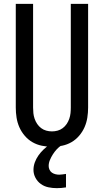

<svg xmlns="http://www.w3.org/2000/svg" viewBox="-20 -755 540 998"><path d="M250 8Q224 8 197.5 2.5Q171 -3 148.5 -16Q126 -29 108.5 -49.5Q91 -70 80.5 -94Q70 -118 66 -144Q62 -170 62 -196V-735H152V-196Q152 -181 153.5 -166.5Q155 -152 160 -137.5Q165 -123 173.5 -110.5Q182 -98 194 -89Q206 -80 220.5 -76Q235 -72 250 -72Q265 -72 279.5 -76Q294 -80 306 -89Q318 -98 326.5 -110.5Q335 -123 340 -137.5Q345 -152 346.5 -166.5Q348 -181 348 -196V-735H438V-196Q438 -170 434 -144Q430 -118 419.5 -94Q409 -70 391.5 -49.5Q374 -29 351.5 -16Q329 -3 302.5 2.5Q276 8 250 8ZM275 223Q253 223 231.5 218.5Q210 214 192.5 201.5Q175 189 164.5 169.5Q154 150 154 128Q154 108 161 89Q168 70 179.5 53.5Q191 37 205.5 23Q220 9 237 -2L247 -8H300V0Q286 9 275 21Q264 33 255 47Q246 61 239.5 76.5Q233 92 233 108Q233 118 237.5 127.5Q242 137 250 142.5Q258 148 268 150.5Q278 153 288 153Q297 153 305.5 151.5Q314 150 323 149V219Q311 221 299 222Q287 223 275 223Z"/></svg>

Font: Iosevka SS18 Medium
Style: Regular
Weight: 500
Monospace: yes
Designer: Belleve Invis
Foundry: Belleve Invis
Version: Version 25.1.1; ttfautohint (v1.8.4)